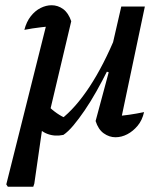

<svg xmlns="http://www.w3.org/2000/svg" viewBox="-20 -517 619 733"><path d="M160 -116Q178 -98 197.5 -84.5Q217 -71 234 -65L212 -61Q268 -104 322 -186Q376 -268 424 -385L437 -346Q416 -299 393.5 -254Q371 -209 348.5 -169Q326 -129 303.5 -96Q281 -63 260.5 -38.5Q240 -14 222 -2Q189 5 160.5 -6Q132 -17 117 -43ZM345 -55 395 -241 386 -244 443 -492H533L435 -27L416 -73Q446 -75 473.5 -79Q501 -83 530 -89Q523 -58 505.5 -37Q488 -16 466 -4.5Q444 7 421 7Q397 7 376 -8Q355 -23 345 -55ZM107 196H10L4 187L167 -463L213 -421Q172 -417 137.5 -413Q103 -409 73 -403Q81 -434 97.5 -455Q114 -476 135 -486.5Q156 -497 177 -497Q201 -497 221 -482.5Q241 -468 252 -436L161 -52H145L111 184Z"/></svg>

Font: Piazzolla Thin SemiBold
Style: Italic
Weight: 600
Italic angle: -11.3°
Version: Version 2.005